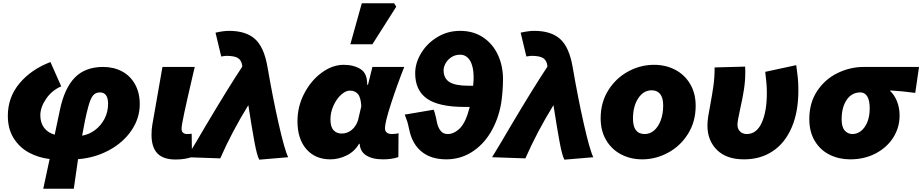

<svg xmlns="http://www.w3.org/2000/svg" viewBox="-20 -963 5649 1176"><path d="M612 -553Q676 -553 727 -526Q778 -499 807 -447Q836 -395 836 -325Q836 -239 785.5 -164.5Q735 -90 648 -43Q561 4 458 12L432 193H245L284 11Q216 3 158 -28Q100 -59 64 -116Q28 -173 28 -254Q28 -367 99.5 -452.5Q171 -538 289 -583L355 -434Q298 -410 262.5 -358Q227 -306 227 -257Q227 -211 250 -180.5Q273 -150 315 -138L347 -290Q375 -423 438.5 -488Q502 -553 612 -553ZM642 -327Q642 -397 592 -397Q566 -397 550 -378.5Q534 -360 520 -307Q501 -236 483 -132Q525 -139 561.5 -166Q598 -193 620 -235Q642 -277 642 -327Z M908 -138Q908 -171 913 -199L975 -553H1173L1165 -520Q1126 -353 1109 -273.5Q1092 -194 1092 -175Q1092 -158 1101.5 -150Q1111 -142 1125 -142Q1144 -142 1154 -144L1156 -1Q1111 14 1055 14Q980 14 944 -23.5Q908 -61 908 -138Z M1501 -319Q1400 -155 1329 7L1125 0Q1182 -93 1236 -186Q1379 -427 1464 -555L1463 -564Q1459 -593 1438 -607Q1417 -621 1365 -621Q1359 -621 1352.5 -619.5Q1346 -618 1335 -617L1300 -763Q1349 -774 1383 -774Q1486 -774 1541.5 -724.5Q1597 -675 1618 -555Q1651 -363 1687 -204Q1723 -45 1745 0L1568 15Q1554 -10 1538.5 -93.5Q1523 -177 1501 -319Z M1802 -221Q1802 -311 1843.5 -390.5Q1885 -470 1950.5 -518Q2016 -566 2085 -566Q2146 -566 2188 -540Q2230 -514 2229 -444H2234L2261 -553H2456Q2412 -442 2375 -328Q2338 -214 2338 -178Q2338 -142 2382 -142Q2394 -142 2403.5 -143.5Q2413 -145 2421 -147L2420 -1Q2381 13 2326 13Q2259 13 2221 -12.5Q2183 -38 2183 -89V-82H2179Q2152 -35 2103 -11Q2054 13 2003 13Q1911 13 1856.5 -49.5Q1802 -112 1802 -221ZM2173 -227 2193 -312Q2190 -367 2172 -387.5Q2154 -408 2123 -408Q2097 -408 2069 -382.5Q2041 -357 2022.5 -316Q2004 -275 2004 -232Q2004 -186 2023 -165.5Q2042 -145 2072 -145Q2107 -145 2134 -167Q2161 -189 2173 -227ZM2196 -943H2394L2407 -922L2261 -692H2126Z M2487 -167Q2479 -204 2474.5 -218.5Q2470 -233 2459 -261L2636 -291Q2644 -274 2652 -235Q2655 -223 2657 -210Q2664 -180 2679.5 -161Q2695 -142 2722 -142Q2762 -142 2798 -178.5Q2834 -215 2857 -308H2827Q2667 -308 2595 -359Q2523 -410 2523 -514Q2523 -577 2559.5 -637.5Q2596 -698 2659 -736Q2722 -774 2798 -774Q2879 -774 2938.5 -734.5Q2998 -695 3029.5 -627.5Q3061 -560 3061 -477Q3061 -443 3057.5 -399.5Q3054 -356 3049 -327Q3031 -228 2984.5 -151Q2938 -74 2868 -30.5Q2798 13 2714 13Q2620 13 2562.5 -34Q2505 -81 2487 -167ZM2846 -438H2878Q2881 -468 2881 -490Q2881 -555 2859 -591.5Q2837 -628 2798 -628Q2769 -628 2746 -613.5Q2723 -599 2710 -576.5Q2697 -554 2697 -533Q2697 -483 2733 -460.5Q2769 -438 2846 -438Z M3370 -319Q3269 -155 3198 7L2994 0Q3051 -93 3105 -186Q3248 -427 3333 -555L3332 -564Q3328 -593 3307 -607Q3286 -621 3234 -621Q3228 -621 3221.5 -619.5Q3215 -618 3204 -617L3169 -763Q3218 -774 3252 -774Q3355 -774 3410.5 -724.5Q3466 -675 3487 -555Q3520 -363 3556 -204Q3592 -45 3614 0L3437 15Q3423 -10 3407.5 -93.5Q3392 -177 3370 -319Z M3659 -238Q3659 -336 3706 -410.5Q3753 -485 3828 -525.5Q3903 -566 3986 -566Q4058 -566 4116 -535.5Q4174 -505 4207.5 -448Q4241 -391 4241 -315Q4241 -218 4194 -143Q4147 -68 4071.5 -27.5Q3996 13 3914 13Q3842 13 3784 -17.5Q3726 -48 3692.5 -105Q3659 -162 3659 -238ZM4042 -317Q4042 -364 4023.5 -387Q4005 -410 3972 -410Q3922 -410 3889.5 -361.5Q3857 -313 3857 -236Q3857 -142 3929 -142Q3961 -142 3986.5 -164Q4012 -186 4027 -226Q4042 -266 4042 -317Z M4313 -194Q4313 -219 4318 -251.5Q4323 -284 4330 -318Q4343 -389 4350 -439Q4357 -489 4357 -550L4544 -555Q4545 -545 4545 -524Q4545 -468 4536.5 -413.5Q4528 -359 4513 -293Q4497 -222 4497 -199Q4497 -173 4513 -157.5Q4529 -142 4554 -142Q4614 -142 4645.5 -211Q4677 -280 4677 -395Q4677 -431 4673.5 -464Q4670 -497 4667 -523L4857 -564Q4863 -522 4866.5 -488.5Q4870 -455 4870 -409Q4870 -277 4829 -182Q4788 -87 4713 -37Q4638 13 4537 13Q4429 13 4371 -45Q4313 -103 4313 -194Z M4937 -234Q4937 -333 4985 -405.5Q5033 -478 5110 -515.5Q5187 -553 5271 -553H5609L5586 -394Q5506 -405 5433 -409V-405Q5458 -382 5474 -342.5Q5490 -303 5490 -255Q5490 -182 5451.5 -121Q5413 -60 5344 -23.5Q5275 13 5187 13Q5119 13 5062 -15Q5005 -43 4971 -99Q4937 -155 4937 -234ZM5307 -300Q5307 -348 5292 -372.5Q5277 -397 5250 -397Q5197 -397 5166 -351.5Q5135 -306 5135 -232Q5135 -185 5154 -163.5Q5173 -142 5201 -142Q5230 -142 5254 -161Q5278 -180 5292.5 -215.5Q5307 -251 5307 -300Z"/></svg>

Font: Nebula Sans Black
Style: Regular
Weight: 900
Italic angle: -9°
Designer: Paul D. Hunt for Adobe (as Source Sans)
Foundry: Nebula Entertainment & Broadcasting LLC
Version: Version 1.010